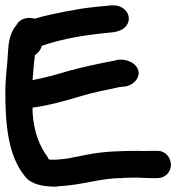

<svg xmlns="http://www.w3.org/2000/svg" viewBox="-20 -709 660 719"><path d="M0 -365C0 -243 10 -125 74 -48C97 -18 142 -10 190 -10H193V-11C294 -16 352 -42 436 -42H439L440 -43C443 -43 496 -44 496 -44C512 -43 531 -42 546 -42H570C596 -42 620 -62 620 -92C620 -118 601 -144 570 -144H546C530 -144 515 -143 500 -144H497C431 -144 367 -142 307 -130L261 -121C234 -115 218 -113 188 -111C159 -111 164 -110 159 -119V-120C127 -162 106 -219 102 -289V-306C163 -314 230 -333 283 -349C321 -361 384 -374 428 -383L448 -385C474 -389 485 -404 488 -407C522 -448 474 -495 414 -484V-483L398 -480C351 -471 286 -457 235 -443C189 -429 148 -418 102 -409C105 -441 106 -471 111 -503C121 -510 133 -521 136 -537C194 -558 271 -574 354 -583L411 -589L413 -590C492 -606 471 -700 388 -688L336 -683C297 -679 262 -673 231 -667C193 -659 152 -652 110 -639C89 -645 65 -642 49 -626L39 -612C13 -580 11 -537 9 -500C7 -459 0 -417 0 -365Z"/></svg>

Font: Stray Cat
Style: ExBlkExt
Weight: 1000
Version: Version 1.0